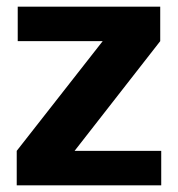

<svg xmlns="http://www.w3.org/2000/svg" viewBox="-20 -554 532 574"><path d="M30 -103 287 -431H33V-534H459V-431L203 -103H462V0H30Z"/></svg>

Font: Mozilla Headline BETA
Style: Bold
Weight: 700
Designer: Studio DRAMA
Foundry: Studio DRAMA
Version: Version 0.100